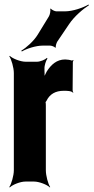

<svg xmlns="http://www.w3.org/2000/svg" viewBox="-20 -800 412 846"><path d="M302 -391 303 -393C301 -395 300 -399 300 -403L301 -527C301 -529 303 -532 304 -533L302 -536C301 -535 299 -533 297 -533C289 -536 276 -538 267 -538C230 -538 205 -515 186 -485C180 -474 172 -458 170 -449L173 -448C177 -457 177 -475 176 -488V-497C175 -511 183 -534 189 -542L187 -545C179 -537 157 -528 143 -528H93C70 -528 35 -542 23 -554L21 -552C30 -539 41 -502 41 -478V-50C41 -26 30 11 21 24L23 26C35 14 69 0 92 0H130C153 0 188 14 200 26L201 24C192 11 182 -26 182 -50V-334C182 -337 182 -350 180 -351L178 -348C179 -347 184 -354 185 -356C199 -385 224 -400 261 -400C274 -400 295 -400 302 -391ZM195 -727 146 -647C129 -619 95 -589 74 -577L76 -573C96 -585 137 -599 168 -599H201C207 -599 221 -594 223 -590L226 -591C224 -596 229 -611 232 -616L284 -693C307 -728 348 -762 372 -777L370 -780C346 -766 301 -750 266 -750H228C222 -750 207 -757 204 -762L201 -761C204 -755 200 -734 195 -727Z"/></svg>

Font: Asimov
Style: EdgeExtreme
Weight: 500
Designer: Google
Version: Version 2.000980: 2014